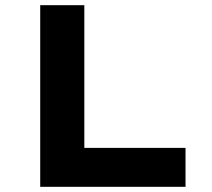

<svg xmlns="http://www.w3.org/2000/svg" viewBox="-20 -720 816 740"><path d="M135 0V-700H305V-150H695V0Z"/></svg>

Font: Lexend Giga
Style: Bold
Weight: 700
Version: Version 1.007